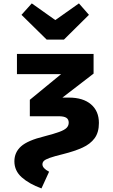

<svg xmlns="http://www.w3.org/2000/svg" viewBox="-20 -856 655 1109"><path d="M435.9 -836.4 493.8 -770.3 349.2 -627.2H249.7L104.1 -770.3L163.6 -836.4L299.5 -740ZM219.5 232.3Q148.2 206.2 105.6 168.2Q63.1 130.3 63.1 75.9Q63.1 24.1 101.5 -10.5Q140 -45.1 236.9 -68.7Q292.8 -83.1 323.1 -94.4Q353.3 -105.6 365.1 -117.9Q376.9 -130.3 376.9 -147.7Q376.9 -166.7 363.3 -175.6Q349.7 -184.6 317.9 -184.6H152.3V-279.5L332.8 -427.7H77.9V-544.6H520.5V-430.8L340.5 -292.3H378.5Q460 -292.3 505.6 -253.3Q551.3 -214.4 551.3 -145.6Q551.3 -91.3 526.4 -57.4Q501.5 -23.6 455.4 -2.8Q409.2 17.9 345.6 33.8Q292.8 46.7 267.2 55.9Q241.5 65.1 233.3 73.6Q225.1 82.1 225.1 93.3Q225.1 115.9 263.6 135.9Z"/></svg>

Font: Fira Code
Style: Bold
Weight: 700
Monospace: yes
Designer: Carrois Corporate, Edenspiekermann AG, Nikita Prokopov
Foundry: Carrois Corporate, Edenspiekermann AG, Nikita Prokopov
Version: Version 6.000; ttfautohint (v1.8.2) -l 8 -r 50 -G 200 -x 14 